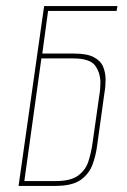

<svg xmlns="http://www.w3.org/2000/svg" viewBox="-20 -611 419 631"><path d="M41 0 125 -591H366L363 -575H138L119 -435H223Q266 -435 288.5 -423Q311 -411 319 -391.5Q327 -372 327 -349Q327 -338 326 -326.5Q325 -315 323 -304L299 -131Q295 -100 284 -70Q273 -40 245.5 -20Q218 0 161 0ZM164 -16Q213 -16 237.5 -34.5Q262 -53 271 -82Q280 -111 284 -140L306 -295Q308 -306 309 -317.5Q310 -329 310 -339Q310 -371 293 -395Q276 -419 220 -419H116L60 -16Z"/></svg>

Font: Alumni Sans Pinstripe
Style: Italic
Weight: 400
Italic angle: -8°
Designer: Robert E. Leuschke
Foundry: Robert E. Leuschke
Version: Version 1.010; ttfautohint (v1.8.4.7-5d5b)